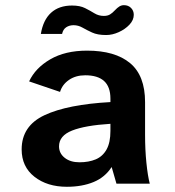

<svg xmlns="http://www.w3.org/2000/svg" viewBox="-20 -704 672 736"><path d="M236.3 12Q161.2 12 112.1 -26.4Q63 -64.8 63 -131.4Q63 -221.4 150.7 -262.5Q238.4 -303.6 403.3 -312.7V-325.8Q403.3 -371.3 379 -393.4Q354.6 -415.4 306.9 -415.4Q270 -415.4 244.2 -397.5Q218.4 -379.5 210.2 -351.7L91.6 -392Q115.5 -443.4 172.8 -476.7Q230.1 -509.9 313.7 -509.9Q421.1 -509.9 478.6 -462.1Q536.1 -414.3 536.1 -312.4V-187Q536.1 -130.3 541.2 -80.1Q546.3 -29.9 554.1 0H426.4L408 -63.8Q382.6 -24.3 338.7 -6.2Q294.8 12 236.3 12ZM284.6 -81.9Q320.3 -81.9 346.9 -93.1Q373.5 -104.3 388.4 -130.8Q403.3 -157.3 403.3 -202V-229.4Q306.1 -223.3 256.2 -203.5Q206.3 -183.7 206.3 -143Q206.3 -116.3 228 -99.1Q249.7 -81.9 284.6 -81.9ZM386.9 -569.7Q353.7 -569.7 332.9 -579.4Q312.1 -589 296.1 -598.2Q280 -607.4 262 -607.4Q245.8 -607.4 233.7 -599.4Q221.6 -591.3 218 -573.9H136.6Q145.4 -627.5 175.7 -655.1Q206.1 -682.8 256.2 -682.8Q286.5 -682.8 306.1 -672.9Q325.8 -663 342 -653Q358.3 -643 378 -643Q392.5 -643 401.8 -648.7Q411 -654.3 420.4 -664.5Q429.3 -674.1 437.5 -679.2Q445.8 -684.2 454.9 -684.2Q471.8 -684.2 482.3 -673.6Q492.8 -662.9 492.8 -647.3Q492.8 -627 476.2 -609.4Q459.6 -591.8 435.2 -580.8Q410.7 -569.7 386.9 -569.7Z"/></svg>

Font: Atkinson Hyperlegible Mono ExtraLight
Style: Regular
Weight: 200
Monospace: yes
Designer: Elliott Scott, Megan Eiswerth, Linus Boman, Theodore Petrosky, Letters from Sweden
Foundry: Applied Design Works, Letters from Sweden
Version: Version 2.001